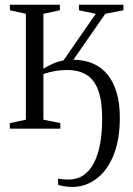

<svg xmlns="http://www.w3.org/2000/svg" viewBox="-20 -532 550 794"><path d="M279 241Q261.5 241 245.2 238.2Q229 235.5 220.5 232.5L220 206.5Q228 208.5 241 209.5Q254 210.5 264 210.5Q299.5 210.5 325.8 192.2Q352 174 369 140.8Q386 107.5 394.2 61.2Q402.5 15 402.5 -40.5Q402.5 -115 386 -159.2Q369.5 -203.5 337.2 -223Q305 -242.5 257.5 -242.5Q234 -242.5 209.2 -238.5Q184.5 -234.5 159.5 -226V-37L229.5 -23V0H20.5V-23L87 -37V-475L21 -489.5V-512.5H227.5V-489.5L159.5 -475V-248Q177.5 -259 197.8 -268.2Q218 -277.5 242.5 -282L376 -475L306.5 -489.5V-512.5H490.5V-489.5L415.5 -475L283.5 -285Q329 -284.5 364.8 -269Q400.5 -253.5 425 -223.2Q449.5 -193 462.5 -148.5Q475.5 -104 475.5 -45.5Q475.5 47 449.2 110.8Q423 174.5 378.2 207.8Q333.5 241 279 241Z"/></svg>

Font: Merriweather 120pt Light
Style: Regular
Weight: 300
Version: Version 2.100